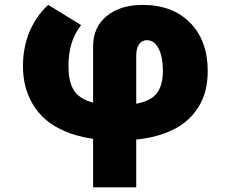

<svg xmlns="http://www.w3.org/2000/svg" viewBox="-20 -573 958 797"><path d="M366.5 204.5V3.2Q302.9 -5.7 252.7 -26.8Q202.4 -47.9 169.6 -76.5Q136.7 -105.1 115.2 -142Q93.8 -179 84.5 -217.7Q75.3 -256.4 75.3 -299.7Q75.3 -343 84.3 -383.7Q93.4 -424.4 109 -456Q124.6 -487.6 142.6 -511.5Q160.5 -535.5 180.4 -552.6L316.8 -468.8Q264.2 -403.1 264.2 -299.7Q264.2 -269.2 268.5 -246.4Q272.7 -223.7 283.7 -203.3Q294.7 -182.9 315.3 -169Q335.9 -155.2 366.5 -147V-380.7Q366.5 -459.9 422.6 -506.2Q478.7 -552.6 572.4 -552.6Q695.7 -552.6 768.8 -478.9Q842 -405.2 842.3 -278.4Q842.3 -236.2 833.3 -198.7Q824.2 -161.2 802.2 -126.2Q780.2 -91.3 746.8 -64.6Q713.4 -38 662.1 -19.2Q610.8 -0.4 545.5 6.4V204.5ZM545.5 -142.4Q605.8 -153.4 631 -186.1Q656.2 -218.8 656.2 -278.4Q656.2 -337.4 638.1 -371.8Q620 -406.2 590.2 -406.2Q568.9 -406.2 557.2 -389.2Q545.5 -372.2 545.5 -342.3Z"/></svg>

Font: Karasuma Gothic
Style: Black
Weight: 900
Designer: Rasmus Andersson / Ryoko Nishizuka
Foundry: Genbu
Version: Version 1.00